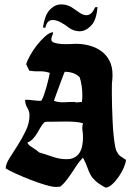

<svg xmlns="http://www.w3.org/2000/svg" viewBox="-20 -855 598 872"><path d="M221 -709Q221 -701 217 -692.5Q213 -684 213 -676Q213 -665 228 -660.5Q243 -656 262 -655Q281 -654 299.5 -655Q318 -656 325 -656Q358 -656 388 -647.5Q418 -639 441 -622Q464 -605 477.5 -578.5Q491 -552 491 -515Q491 -501 489.5 -488Q488 -475 488 -461Q488 -449 488 -424Q488 -399 489 -368Q490 -337 491.5 -303Q493 -269 496 -240Q499 -211 503 -190Q507 -169 513 -163Q518 -151 530 -143.5Q542 -136 552 -129Q552 -117 543 -95.5Q534 -74 520 -53.5Q506 -33 489.5 -18Q473 -3 459 -3Q428 -20 413.5 -33.5Q399 -47 391 -61.5Q383 -76 377 -94Q371 -112 357 -139Q342 -124 330.5 -107Q319 -90 307.5 -72.5Q296 -55 283.5 -38.5Q271 -22 255 -8Q250 -7 244.5 -6.5Q239 -6 234 -6Q217 -6 185 -15.5Q153 -25 118.5 -38.5Q84 -52 53 -66Q22 -80 6 -90Q6 -110 23 -136.5Q40 -163 60 -194.5Q80 -226 97 -261Q114 -296 114 -332Q114 -349 104 -365.5Q94 -382 94 -402Q112 -402 130.5 -399.5Q149 -397 167 -397Q173 -405 179 -422Q185 -439 190.5 -458Q196 -477 200 -495Q204 -513 206 -524Q183 -532 159.5 -531Q136 -530 113 -534L99 -563Q103 -579 116.5 -603Q130 -627 147.5 -649.5Q165 -672 184.5 -689.5Q204 -707 221 -709ZM274 -529Q272 -526 264.5 -505.5Q257 -485 248 -461Q239 -437 232 -417.5Q225 -398 225 -397Q248 -389 271.5 -390.5Q295 -392 318 -392Q321 -390 329 -390Q335 -390 340.5 -391Q346 -392 352 -392Q353 -400 353.5 -407.5Q354 -415 354 -423Q354 -465 342 -504Q328 -518 310.5 -523.5Q293 -529 274 -529ZM182 -300Q171 -289 163.5 -275.5Q156 -262 148 -249Q140 -236 130 -225Q120 -214 104 -207Q108 -199 114.5 -194Q121 -189 128 -184.5Q135 -180 142.5 -175Q150 -170 157 -163Q188 -154 219 -143Q250 -132 283 -132Q305 -132 319.5 -140.5Q334 -149 342 -162.5Q350 -176 353.5 -194Q357 -212 357 -232Q357 -249 354.5 -263Q352 -277 357 -295Q341 -300 321.5 -301.5Q302 -303 282 -303Q262 -303 242.5 -302.5Q223 -302 206 -302Q200 -302 194 -302Q188 -302 182 -300ZM175 -730Q183 -784 203 -807Q223 -830 246 -834Q249 -834 252 -834.5Q255 -835 258 -835Q272 -835 284 -831.5Q296 -828 305 -822Q307 -821 310.5 -818.5Q314 -816 317 -814Q331 -804 345 -795Q359 -786 373 -786Q384 -786 393.5 -794Q403 -802 412 -822L423 -823Q418 -767 397.5 -743Q377 -719 353 -714Q351 -714 347.5 -713.5Q344 -713 341 -713Q328 -713 315 -717.5Q302 -722 293 -729Q273 -745 254 -754.5Q235 -764 221 -764Q208 -765 199 -756.5Q190 -748 186 -729Z"/></svg>

Font: CAT Schmalfette Thannhaeuser
Style: Regular
Weight: 700
Designer: Peter Wiegel nach Herbert Thanhaeuser 1939/40
Foundry: CAT-Fonts, Peter Wiegel
Version: Version 1.000